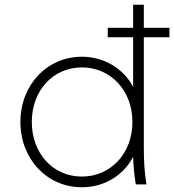

<svg xmlns="http://www.w3.org/2000/svg" viewBox="-20 -777 734 809"><path d="M325 12C420 12 500 -38 541 -116C542 -74 546 -41 552 0H597C589 -50 586 -93 586 -161V-620H694V-660H586V-757H541V-660H434V-620H541V-411C500 -488 419 -538 325 -538C178 -538 66 -419 66 -263C66 -107 178 12 325 12ZM114 -263C114 -395 203 -493 325 -493C446 -493 538 -396 538 -263C538 -130 446 -33 325 -33C203 -33 114 -131 114 -263Z"/></svg>

Font: Mluvka ExtraLight
Style: Regular
Weight: 200
Designer: Modified by Jiří Krblich, Original typeface by Gumpita Rahayu
Foundry: Gumpita Rahayu & Jiří Krblich
Version: Version 2.000;Glyphs 3.1.1 (3134)